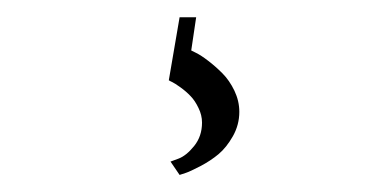

<svg xmlns="http://www.w3.org/2000/svg" viewBox="-20 -33 442 226"><path d="M191.4 -12.7Q191.4 -12.7 210.9 -12.7L205.1 26.4L210.9 29.3Q216.8 32.2 225.1 38.6Q233.4 44.9 241.7 53.2Q250 61.5 255.9 73.7Q261.7 85.9 261.7 98.6Q261.7 113.8 254.2 127.2Q246.6 140.6 237.3 148.4Q228 156.2 215.8 162.6Q203.6 168.9 199 170.4Q194.3 171.9 191.4 172.9L180.7 157.2L189.9 153.8Q199.2 150.4 208.5 138.9Q217.8 127.4 217.8 111.3Q217.8 102.5 213.6 94Q209.5 85.4 204.3 80.1Q199.2 74.7 192.4 69.8Q185.5 64.9 182.9 63.7Q180.2 62.5 178.7 61.5Q178.7 60.5 191.4 -12.7Z"/></svg>

Font: Buda Light
Style: Regular
Weight: 300
Version: Version 1.003